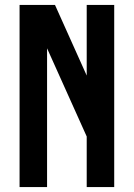

<svg xmlns="http://www.w3.org/2000/svg" viewBox="-20 -755 540 775"><path d="M59 0V-735H202L330 -450V-735H441V0H330V-204L170 -560V0Z"/></svg>

Font: iosevka_custom_sans_ss08
Style: Bold
Weight: 700
Designer: Belleve Invis
Foundry: Belleve Invis
Version: Version 10.3.0; ttfautohint (v1.8.3)